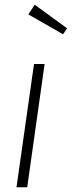

<svg xmlns="http://www.w3.org/2000/svg" viewBox="-20 -793 304 813"><path d="M127 -772.9 264.2 -672.9 247.1 -647.9 100.1 -731.9ZM168.9 -522 95.2 0H49.8L124 -522Z"/></svg>

Font: Fira Sans Compressed ExtraLight
Style: Italic
Weight: 250
Width: 3
Italic angle: -8°
Designer: Carrois Corporate & Edenspiekermann AG
Foundry: Carrois Corporate GbR & Edenspiekermann AG
Version: Version 4.203;PS 004.203;hotconv 1.0.88;makeotf.lib2.5.64775